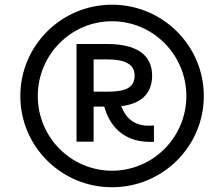

<svg xmlns="http://www.w3.org/2000/svg" viewBox="-20 -685 953 816"><path d="M66.4 -276.9C66.4 -62.5 240.7 110.8 456.1 110.8C671.4 110.8 846.2 -62.5 846.2 -276.9C846.2 -491.2 671.4 -665 456.1 -665C240.7 -665 66.4 -491.2 66.4 -276.9ZM140.6 -276.9C140.6 -452.1 281.7 -594.7 456.1 -594.7C630.4 -594.7 772 -452.1 772 -276.9C772 -101.6 630.4 40.5 456.1 40.5C281.7 40.5 140.6 -101.6 140.6 -276.9ZM634.3 -82V-151.9C627.9 -150.9 616.2 -150.9 610.4 -150.9C548.3 -150.9 513.7 -185.5 495.1 -233.9C584 -244.1 626.5 -291 626.5 -363.8C626.5 -430.7 587.9 -498 434.6 -498H305.2V-83H377.9V-231.9H423.3C443.4 -157.7 498 -82 617.7 -82ZM434.6 -432.6C514.6 -432.6 552.2 -410.6 552.2 -363.8C552.2 -307.1 504.9 -295.4 434.6 -295.4H377.9V-432.6Z"/></svg>

Font: Inder
Style: Regular
Weight: 400
Designer: Irina Smirnova
Foundry: Irina Smirnova
Version: Version 1.001